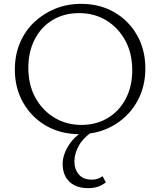

<svg xmlns="http://www.w3.org/2000/svg" viewBox="-20 -687 831 996"><path d="M392 9Q295 9 219.5 -34.5Q144 -78 100.5 -154Q57 -230 57 -326Q57 -402 83.5 -464.5Q110 -527 157.5 -572Q205 -617 267 -642Q329 -667 401 -667Q498 -667 573 -623.5Q648 -580 691 -504.5Q734 -429 734 -332Q734 -256 707.5 -193.5Q681 -131 634 -85.5Q587 -40 525.5 -15.5Q464 9 392 9ZM402 -39Q480 -39 539.5 -75Q599 -111 632.5 -175Q666 -239 666 -323Q666 -411 629.5 -477.5Q593 -544 531 -581.5Q469 -619 390 -619Q313 -619 253.5 -583.5Q194 -548 160.5 -483.5Q127 -419 127 -335Q127 -247 163.5 -180.5Q200 -114 262.5 -76.5Q325 -39 402 -39ZM438 289Q375 289 340 255.5Q305 222 305 163Q305 116 337.5 65Q370 14 445 -28L468 -10Q415 24 390.5 66Q366 108 366 151Q366 191 389 218Q412 245 457 245Q473 245 486.5 240.5Q500 236 512 227L529 259Q510 274 488 281.5Q466 289 438 289Z"/></svg>

Font: Ysabeau Office Light
Style: Regular
Weight: 300
Designer: Christian Thalmann (Catharsis Fonts)
Version: Version 2.001;gftools[0.9.30]; featfreeze: tnum,lnum,ss02